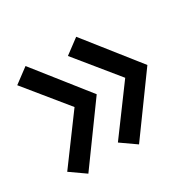

<svg xmlns="http://www.w3.org/2000/svg" viewBox="-100 -593 643 630"><g transform="rotate(-30 221.5 -277.5)"><path d="M202 -441 257 -482 413 -285 259 -73 202 -113 329 -285ZM10 -441 65 -482 221 -285 67 -73 10 -113 137 -285Z"/></g></svg>

Font: Kelly Slab
Style: Regular
Weight: 400
Designer: Denis Masharov
Foundry: Denis Masharov
Version: Version 1.001